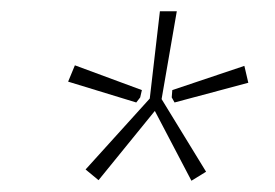

<svg xmlns="http://www.w3.org/2000/svg" viewBox="-20 -710 489 341"><path d="M294 -690 267 -534 346 -405 320 -389 255 -513 155 -390 132 -409 246 -535 264 -690ZM113 -594 232 -550 229 -537 222 -528 101 -565ZM414 -593 421 -563 290 -528 285 -537 286 -550Z"/></svg>

Font: Exo 2 ExtraLight
Style: Italic
Weight: 250
Italic angle: -8°
Designer: Natanael Gama
Foundry: Natanael Gama
Version: Version 2.010